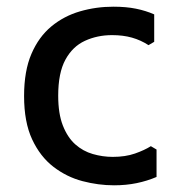

<svg xmlns="http://www.w3.org/2000/svg" viewBox="-20 -542 538 574"><path d="M321 12Q274 12 226.5 -0.5Q179 -13 139.5 -43.5Q100 -74 76 -125.5Q52 -177 52 -255Q52 -330 74 -381Q96 -432 133.5 -463Q171 -494 219 -508Q267 -522 319 -522Q357 -522 386.5 -516Q416 -510 441 -499V-417L424 -407Q401 -422 374.5 -429.5Q348 -437 315 -437Q271 -437 234 -420Q197 -403 175.5 -363.5Q154 -324 154 -256Q154 -202 168 -166.5Q182 -131 205 -110.5Q228 -90 257.5 -81.5Q287 -73 317 -73Q355 -73 383.5 -83Q412 -93 431 -105L448 -95V-13Q420 -1 388.5 5.5Q357 12 321 12Z"/></svg>

Font: AR One Sans Medium
Style: Regular
Weight: 500
Designer: Niteesh Yadav
Foundry: Niteesh Yadav
Version: Version 1.001;gftools[0.9.33]